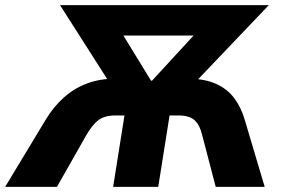

<svg xmlns="http://www.w3.org/2000/svg" viewBox="-58 -725 1093 745"><path d="M-38 0 119 -260Q149 -310 189 -346Q229 -382 279.5 -401Q330 -420 392 -420H417L383 -379L175 -705H985L674 -379L650 -420H675Q737 -419 780.5 -399.5Q824 -380 851 -344Q878 -308 892 -259L969 0H779L727 -199Q717 -241 696.5 -259Q676 -277 635 -277H600L556 0H381L425 -277H389Q348 -277 324 -259Q300 -241 276 -199L163 0ZM528 -412H532L729 -626L727 -587H387L397 -626Z"/></svg>

Font: Nunito Sans 10pt SemiCondensed Black
Style: Italic
Weight: 900
Width: 4
Italic angle: -9°
Designer: Vernon Adams
Foundry: Vernon Adams
Version: Version 3.101;gftools[0.9.27]